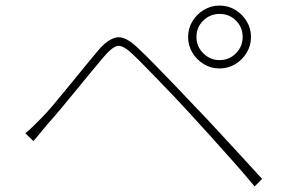

<svg xmlns="http://www.w3.org/2000/svg" viewBox="-20 -721 1040 690"><path d="M686 -588Q686 -554 710.5 -529.5Q735 -505 769 -505Q804 -505 828 -529.5Q852 -554 852 -588Q852 -623 828 -647Q804 -671 769 -671Q735 -671 710.5 -647Q686 -623 686 -588ZM656 -588Q656 -619 671.5 -644.5Q687 -670 712.5 -685.5Q738 -701 769 -701Q800 -701 825.5 -685.5Q851 -670 866.5 -644.5Q882 -619 882 -588Q882 -557 866.5 -531.5Q851 -506 825.5 -490.5Q800 -475 769 -475Q738 -475 712.5 -490.5Q687 -506 671.5 -531.5Q656 -557 656 -588ZM71 -242Q88 -256 101 -269Q114 -282 130 -298Q149 -317 174.5 -347.5Q200 -378 228.5 -413Q257 -448 284.5 -481.5Q312 -515 333 -540Q368 -581 399 -586.5Q430 -592 474 -550Q501 -525 538.5 -486.5Q576 -448 614 -408.5Q652 -369 680 -339Q714 -304 755.5 -259Q797 -214 840.5 -167Q884 -120 922 -78L895 -51Q858 -96 816 -143Q774 -190 733.5 -235Q693 -280 658 -318Q637 -341 609.5 -370Q582 -399 553.5 -428.5Q525 -458 499.5 -484Q474 -510 456 -527Q422 -559 403 -556Q384 -553 354 -518Q333 -493 306 -460.5Q279 -428 250.5 -393Q222 -358 196 -327Q170 -296 151 -275Q138 -260 124 -242.5Q110 -225 100 -214Z"/></svg>

Font: Noto Sans HK Thin
Style: Regular
Weight: 100
Designer: Ryoko NISHIZUKA 西塚涼子 (kana, bopomofo & ideographs); Paul D. Hunt (Latin, Greek & Cyrillic); Sandoll Communications 산돌커뮤니
Foundry: Adobe
Version: Version 2.004-H2;hotconv 1.0.118;makeotfexe 2.5.65603